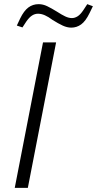

<svg xmlns="http://www.w3.org/2000/svg" viewBox="-20 -904 467 924"><path d="M51 0 187 -700H250L114 0ZM88 -772 61 -781 77 -815Q95 -852 116.5 -868Q138 -884 166 -884Q187 -884 207.5 -874Q228 -864 254 -848Q277 -833 294 -825Q311 -817 326 -817Q340 -817 353.5 -825.5Q367 -834 381 -855L400 -884L427 -874L411 -841Q392 -802 370.5 -786.5Q349 -771 323 -771Q303 -771 281.5 -781Q260 -791 233 -808Q213 -823 196 -830.5Q179 -838 163 -838Q148 -838 134.5 -829.5Q121 -821 107 -801Z"/></svg>

Font: REM ExtraLight
Style: Italic
Weight: 250
Italic angle: -11°
Designer: Octavio Pardo
Foundry: Ashler Design
Version: Version 1.005;gftools[0.9.28]